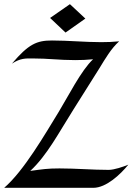

<svg xmlns="http://www.w3.org/2000/svg" viewBox="-20 -900 649 920"><path d="M595 -111C571 -101 527 -86 501 -86C423 -86 344 -93 265 -93C207 -93 183 -89 125 -81C206 -156 262 -265 333 -377C374 -442 415 -508 457 -574C484 -618 512 -667 551 -702C522 -699 494 -698 465 -698C386 -698 308 -706 229 -706C156 -706 117 -689 37 -595C78 -622 105 -620 134 -620C213 -620 262 -612 340 -612C368 -612 397 -613 426 -616C369 -563 306 -437 262 -365C195 -256 95 -82 0 0H427C489 0 557 -64 595 -111ZM315 -880 220 -814 294 -744 389 -811Z"/></svg>

Font: Fondamento
Style: Regular
Weight: 400
Designer: Astigmatic (AOETI)
Foundry: Astigmatic (AOETI)
Version: Version 1.001